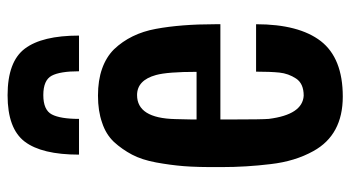

<svg xmlns="http://www.w3.org/2000/svg" viewBox="-228 -683 920 504"><g transform="rotate(-90 232.0 -431.0)"><path d="M78.1 -683.6Q78.1 -781.2 112.3 -826.2Q146.5 -871.1 233.9 -871.1Q322.3 -871.1 356.4 -825.7Q390.6 -780.3 390.6 -683.6H296.9Q296.9 -733.4 285.2 -755.4Q273.4 -777.3 234.4 -777.3Q195.3 -777.3 183.6 -754.9Q171.9 -732.4 171.9 -683.6ZM295.4 -375Q295.4 -451.2 287.1 -481.4Q273.4 -531.2 234.4 -531.2Q173.8 -531.2 171.4 -431.2Q170.4 -399.4 170.4 -388.2V-375ZM170.4 -281.2Q170.4 -204.1 171.9 -185.5Q183.1 -96.7 232.9 -93.8Q264.6 -93.8 277.8 -113.8Q291 -133.8 293.5 -157.7Q295.9 -181.6 295.9 -218.8H420.4Q420.4 -106.4 376 -48.8Q331.1 8.8 230.5 8.8Q129.9 8.8 87.4 -68.4Q60.5 -116.7 53.2 -180.7Q45.4 -244.6 45.4 -309.1Q44.9 -373.5 47.9 -409.2Q50.8 -444.3 57.6 -481.4Q64.5 -518.6 78.1 -544.4Q91.8 -570.3 111.3 -591.8Q131.8 -613.3 162.1 -623Q192.4 -633.8 232.9 -633.8Q273.4 -633.8 303.7 -623Q334 -612.3 354.5 -591.8Q396 -548.3 408.2 -481.9Q420.4 -416 420.4 -327.1V-312.5H170.4Z"/></g></svg>

Font: Oswald
Style: Book
Weight: 400
Designer: vernon adams
Foundry: vernon adams
Version: Version 1.000